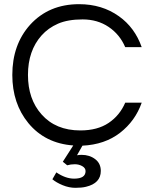

<svg xmlns="http://www.w3.org/2000/svg" viewBox="-20 -690 730 920"><path d="M349 54Q359 52 371 52Q409 52 436 72.5Q463 93 463 129Q463 188 392 205Q372 210 341.5 210Q311 210 280.5 197.5Q250 185 231 169L250 136Q294 166 335 166Q390 166 390 130Q390 115 374 106Q358 97 338.5 97Q319 97 302 102L281 85L331 7Q196 -3 116 -100Q39 -194 39 -331Q39 -476 124 -571Q214 -670 359 -670Q469 -670 550 -612Q626 -558 659 -464H580Q554 -525 500.5 -561Q447 -597 376 -597Q305 -597 258 -576.5Q211 -556 179 -520Q114 -447 114 -331Q114 -215 179 -142Q247 -65 365 -65Q447 -65 500.5 -101Q554 -137 580 -198H659Q628 -110 555 -53.5Q482 3 375 8Z"/></svg>

Font: Questrial
Style: Regular
Weight: 400
Designer: Joe Prince
Foundry: Joe Prince
Version: Version 1.002